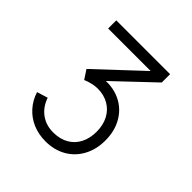

<svg xmlns="http://www.w3.org/2000/svg" viewBox="-135 -815 651 651"><g transform="rotate(45 190.0 -490.0)"><path d="M178 -260Q145 -260 117.2 -271.8Q89.5 -283.5 69.5 -305.8Q49.5 -328 40 -358L79 -370Q91 -335.5 117.2 -317.2Q143.5 -299 178 -300Q209 -300.5 231.5 -313.8Q254 -327 266 -350.8Q278 -374.5 278 -406Q278 -437.5 265.5 -461.5Q253 -485.5 230 -498.8Q207 -512 177 -512Q153 -512 124 -500L103 -532L295 -712L307 -681H58V-720H316V-680L145 -518L143 -545Q194 -556 234.2 -541Q274.5 -526 297.2 -490.2Q320 -454.5 320 -406Q320 -363 302 -329.8Q284 -296.5 251.8 -278.2Q219.5 -260 178 -260Z"/></g></svg>

Font: Manrope
Style: Regular
Weight: 400
Designer: Mikhail Sharanda
Foundry: Mikhail Sharanda
Version: Version 4.503